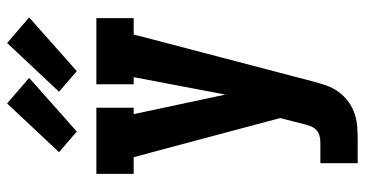

<svg xmlns="http://www.w3.org/2000/svg" viewBox="-263 -763 1026 540"><g transform="rotate(-90 250.0 -493.0)"><path d="M61 0V-105H119Q129 -105 138.5 -107.5Q148 -110 155 -117Q162 -124 165.5 -133.5Q169 -143 171 -152L188 -218L78 -630H31V-735H217V-630H199L254 -372L303 -630H283V-735H469V-630H423L291 -126Q286 -107 279.5 -88Q273 -69 261 -53Q249 -37 233 -25.5Q217 -14 198 -8Q179 -2 159 -1Q139 0 119 0ZM320 -790 262 -840 399 -986 471 -924ZM150 -790 92 -840 229 -986 301 -924Z"/></g></svg>

Font: Iosevka Slab Extrabold
Style: Regular
Weight: 800
Monospace: yes
Designer: Belleve Invis
Foundry: Belleve Invis
Version: Version 11.1.1; ttfautohint (v1.8.3)